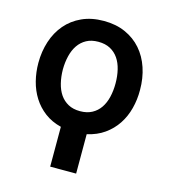

<svg xmlns="http://www.w3.org/2000/svg" viewBox="-112 -645 843 939"><g transform="rotate(15 309.5 -175.0)"><path d="M299 -552.6Q360.4 -552.6 408.2 -531.2Q456 -509.9 488.8 -472.3Q521.7 -434.7 538.9 -383.3Q556.1 -332 556.1 -271.7Q556.5 -223 544.7 -177.9Q533 -132.8 508.7 -96.1Q484.4 -59.3 447.3 -33Q410.2 -6.7 360.1 4.3V203.8H228.7V2.1Q180.4 -9.9 145.2 -36.6Q110.1 -63.2 87 -99.8Q63.9 -136.4 52.7 -180.6Q41.5 -224.8 41.5 -271.7Q41.5 -329.9 58.2 -381Q74.9 -432.2 107.4 -470.3Q139.9 -508.5 188 -530.5Q236.2 -552.6 299 -552.6ZM299 -95.9Q334.2 -95.9 359.4 -109.6Q384.6 -123.2 400.7 -146.8Q416.9 -170.5 424.5 -202.6Q432.2 -234.7 432.2 -271.7Q432.2 -308.6 424.5 -340.7Q416.9 -372.9 400.7 -396.5Q384.6 -420.1 359.4 -433.6Q334.2 -447.1 299 -447.1Q263.8 -447.1 238.8 -433.4Q213.8 -419.7 197.6 -396.1Q181.5 -372.5 173.7 -340.6Q165.8 -308.6 165.5 -271.7Q165.8 -234.7 173.7 -202.6Q181.5 -170.5 197.6 -146.8Q213.8 -123.2 238.8 -109.6Q263.8 -95.9 299 -95.9Z"/></g></svg>

Font: Inter P Semi Bold
Style: Regular
Weight: 600
Designer: Rasmus Andersson
Foundry: rsms
Version: Version 3.018;git-588b23468